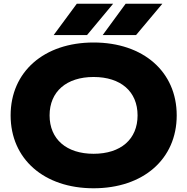

<svg xmlns="http://www.w3.org/2000/svg" viewBox="-20 -994 1005 1030"><path d="M482 16C749 16 928 -141 928 -375C928 -609 749 -766 482 -766C216 -766 37 -609 37 -375C37 -141 216 16 482 16ZM482 -169C337 -169 246 -247 246 -375C246 -503 337 -581 482 -581C628 -581 718 -503 718 -375C718 -247 628 -169 482 -169ZM268 -806H447L587 -974H392ZM531 -806H710L851 -974H654Z"/></svg>

Font: Bounded
Style: Bold
Weight: 700
Designer: Vlad Churkin
Version: Version 3.0